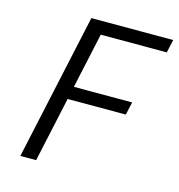

<svg xmlns="http://www.w3.org/2000/svg" viewBox="-100 -746 777 834"><g transform="rotate(15 288.5 -329.0)"><path d="M66 0 209 -658H577L564 -599H267L137 0ZM153 -292 165 -350H475L462 -292Z"/></g></svg>

Font: Ysabeau Office
Style: Italic
Weight: 400
Italic angle: -12°
Designer: Christian Thalmann (Catharsis Fonts)
Version: Version 2.001;gftools[0.9.30]; featfreeze: tnum,lnum,ss02